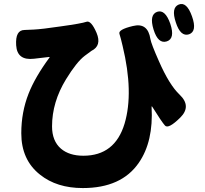

<svg xmlns="http://www.w3.org/2000/svg" viewBox="-20 -867 1040 974"><path d="M400 87Q268 87 183 19Q88 -56 88 -191Q88 -298 125 -392Q158 -476 231 -575Q234 -579 229 -578L152 -569Q67 -559 62 -637Q57 -715 105 -715Q110 -715 151 -717Q193 -719 287 -733Q395 -748 418.5 -756.5Q442 -765 470 -700Q497 -635 444 -609Q440 -607 410 -584Q369 -553 315 -465Q244 -349 244 -226Q244 -152 289 -113Q331 -77 403 -77Q563 -77 612 -240Q659 -398 602 -634Q593 -673 586 -695Q578 -717 654 -735Q730 -754 743 -669Q747 -645 786 -557Q839 -436 891 -387Q953 -328 894 -270Q834 -211 817 -230Q800 -249 752 -326Q749 -330 749 -325Q759 -149 684 -41Q596 87 400 87ZM826 -657Q782 -643 759 -717Q736 -792 777 -807Q818 -821 844 -746Q869 -671 826 -657ZM939 -693Q896 -679 872 -753Q847 -828 887 -844Q927 -860 954 -784Q981 -708 939 -693Z"/></svg>

Font: Resource Han Rounded TW Heavy
Style: Regular
Weight: 900
Designer: Cyano Hao (round all glyphs); Ryoko NISHIZUKA 西塚涼子 (kana, bopomofo & ideographs); Paul D. Hunt (Latin, Greek & Cyrillic)
Foundry: Cyano Hao
Version: 0.990